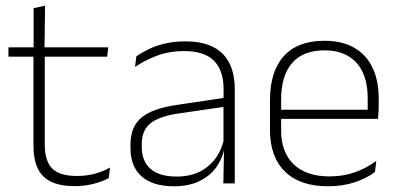

<svg xmlns="http://www.w3.org/2000/svg" viewBox="-20 -641 1392 671"><path d="M242 9.5Q190.5 9.5 158.8 -5.8Q127 -21 112 -52.2Q97 -83.5 97 -130.5V-459H136.5V-134.5Q136.5 -79 162.2 -52.5Q188 -26 249 -26Q279.5 -26 308.8 -33.2Q338 -40.5 364.5 -55.5L360 -18.5Q337 -6 305.8 1.8Q274.5 9.5 242 9.5ZM9.5 -443V-475.5H358.5L354.5 -443ZM97.5 -469.5V-612.5L137.5 -621L135.5 -469.5Z M760.5 0 763 -125 761 -131.5V-290L761.5 -328Q761.5 -394.5 728 -428.5Q694.5 -462.5 623.5 -462.5Q569.5 -462.5 526.2 -445.5Q483 -428.5 452 -407L456.5 -444Q473 -456 497.8 -468.2Q522.5 -480.5 555 -488.5Q587.5 -496.5 628 -496.5Q673 -496.5 705.8 -485Q738.5 -473.5 759.5 -451.8Q780.5 -430 790.5 -399Q800.5 -368 800.5 -328.5V0ZM587 10Q514.5 10 475.2 -24.2Q436 -58.5 436 -124V-136.5Q436 -197.5 474 -229.8Q512 -262 599 -274.5L770.5 -300L772.5 -269L604.5 -244.5Q536 -234.5 505.8 -210Q475.5 -185.5 475.5 -138.5V-128Q475.5 -77 506.5 -50.5Q537.5 -24 597 -24Q645.5 -24 680.2 -42.2Q715 -60.5 736.2 -91.8Q757.5 -123 764 -162L774.5 -131H765.5Q760.5 -94 739.5 -61.8Q718.5 -29.5 680.5 -9.8Q642.5 10 587 10Z M1126.5 10Q1028.5 10 976 -41.2Q923.5 -92.5 923.5 -187V-290.5Q923.5 -391.5 972 -445Q1020.5 -498.5 1113.5 -498.5Q1175.5 -498.5 1217.8 -474.2Q1260 -450 1281.8 -404.8Q1303.5 -359.5 1303.5 -295.5V-278Q1303.5 -265.5 1303 -252.8Q1302.5 -240 1301 -225.5H1264.5Q1265 -245.5 1265 -263.2Q1265 -281 1265 -296Q1265 -350.5 1247.8 -388Q1230.5 -425.5 1196.8 -445.2Q1163 -465 1113.5 -465Q1039.5 -465 1001 -421Q962.5 -377 962.5 -293V-245V-239V-184.5Q962.5 -147 973.5 -117.5Q984.5 -88 1005.8 -67.2Q1027 -46.5 1058.5 -35.5Q1090 -24.5 1131.5 -24.5Q1178.5 -24.5 1219 -38.5Q1259.5 -52.5 1295 -78.5L1290.5 -40Q1260 -17 1218.2 -3.5Q1176.5 10 1126.5 10ZM943.5 -225.5V-257.5H1291V-225.5Z"/></svg>

Font: Anek Gujarati ExtraLight
Style: Regular
Weight: 250
Version: Version 1.003